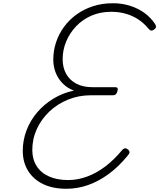

<svg xmlns="http://www.w3.org/2000/svg" viewBox="-20 -1150 986 1189"><path d="M391 19Q307 19 247 -10Q187 -39 154 -92Q121 -145 121 -216Q121 -282 144.5 -343.5Q168 -405 211 -455Q254 -505 312 -540Q370 -575 438 -589Q399 -603 370 -631.5Q341 -660 325.5 -698.5Q310 -737 310 -781Q310 -836 327 -887.5Q344 -939 376 -983Q408 -1027 453.5 -1060Q499 -1093 556 -1111.5Q613 -1130 680 -1130Q736 -1130 786 -1114Q836 -1098 875 -1069.5Q914 -1041 939 -1003Q946 -994 946 -984.5Q946 -975 934 -967Q923 -959 915 -961Q907 -963 898 -974Q872 -1006 837.5 -1029Q803 -1052 760.5 -1064.5Q718 -1077 669 -1077Q601 -1077 546 -1053Q491 -1029 451.5 -987.5Q412 -946 390 -893.5Q368 -841 368 -783Q368 -731 390 -692Q412 -653 453 -631.5Q494 -610 554 -610H694Q705 -610 708 -604Q711 -598 707 -584Q703 -571 696.5 -565.5Q690 -560 680 -560H542Q467 -560 401 -533Q335 -506 285.5 -459Q236 -412 208 -351Q180 -290 180 -221Q180 -164 207 -121.5Q234 -79 284 -57Q334 -35 403 -35Q460 -35 518 -56Q576 -77 630.5 -118Q685 -159 735 -219Q745 -231 754 -231.5Q763 -232 773 -224Q783 -215 782 -206Q781 -197 768 -183Q713 -116 651 -71Q589 -26 524 -3.5Q459 19 391 19Z"/></svg>

Font: Playwrite CU ExtraLight
Style: Regular
Weight: 250
Designer: Veronika Burian, José Scaglione
Foundry: TypeTogether
Version: Version 1.002